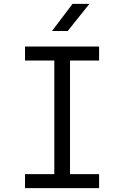

<svg xmlns="http://www.w3.org/2000/svg" viewBox="-20 -970 640 990"><path d="M248 -810H329L441 -950H354ZM109 0H491V-72H341V-658H491V-730H109V-658H260V-72H109Z"/></svg>

Font: JetBrains Mono Light
Style: Regular
Weight: 336
Monospace: yes
Designer: Philipp Nurullin, Konstantin Bulenkov
Foundry: JetBrains
Version: Version 2.305